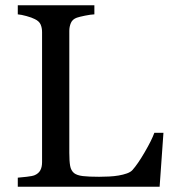

<svg xmlns="http://www.w3.org/2000/svg" viewBox="-20 -713 644 733"><path d="M604 -206.1 589.4 0H47.9V-34.7Q59.6 -35.6 81.8 -38.1Q104 -40.5 112.8 -44.4Q127.4 -50.8 134 -63Q140.6 -75.2 140.6 -94.2V-590.3Q140.6 -606.9 135 -619.6Q129.4 -632.3 112.8 -640.1Q101.6 -646 81.3 -651.6Q61 -657.2 47.9 -658.2V-692.9H340.3V-658.2Q326.7 -657.7 304.9 -653.3Q283.2 -648.9 273.4 -645.5Q256.8 -639.6 250.7 -625.5Q244.6 -611.3 244.6 -595.2V-129.9Q244.6 -97.7 247.8 -79.8Q251 -62 262.7 -52.2Q273.9 -43.5 296.1 -40.8Q318.4 -38.1 358.4 -38.1Q376.5 -38.1 396 -39.1Q415.5 -40 433.1 -43Q450.2 -45.9 464.6 -51Q479 -56.2 485.8 -64Q505.9 -86.4 532.5 -132.1Q559.1 -177.7 569.3 -206.1Z"/></svg>

Font: UniBurma_GGSerif
Style: Book
Weight: 400
Designer: Victor San Kho Lin (for Burmese only and related typography optimization with it)
Foundry: http://www.unimm.org
Version: 2.0